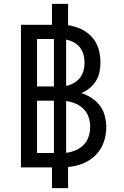

<svg xmlns="http://www.w3.org/2000/svg" viewBox="-20 -863 640 990"><path d="M248 107V0H88V-735H248V-843H331V-733Q331 -733 331 -733Q331 -733 331 -733Q366 -728 398.5 -713Q431 -698 454.5 -671.5Q478 -645 488 -611Q498 -577 498 -541Q498 -517 493 -492Q488 -467 475 -446Q462 -425 442.5 -409Q423 -393 400 -383Q428 -374 453 -357.5Q478 -341 495.5 -317.5Q513 -294 520.5 -265Q528 -236 528 -207Q528 -167 514.5 -129Q501 -91 473 -63Q445 -35 407.5 -20Q370 -5 331 -2V107ZM258 -417V-662H171V-417ZM321 -420Q341 -424 360 -434.5Q379 -445 392 -461.5Q405 -478 410.5 -498.5Q416 -519 416 -540Q416 -561 410.5 -581.5Q405 -602 392 -618.5Q379 -635 360 -645Q341 -655 321 -659ZM171 -74H258V-344H171ZM321 -75Q346 -78 369.5 -88Q393 -98 411 -116Q429 -134 437 -158.5Q445 -183 445 -209Q445 -234 437 -258.5Q429 -283 411 -301Q393 -319 369.5 -329Q346 -339 321 -342Z"/></svg>

Font: Zed Sans Extended
Style: Regular
Weight: 400
Width: 7
Designer: Belleve Invis
Foundry: Belleve Invis
Version: Version 1.0.0; ttfautohint (v1.8.4)